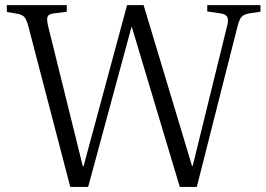

<svg xmlns="http://www.w3.org/2000/svg" viewBox="-20 -734 1043 754"><path d="M255.9 0 91.8 -628.9Q85 -655.8 76.4 -666.3Q67.9 -676.8 46.9 -680.2L6.8 -687V-713.9H242.2V-688L189.9 -681.2Q171.4 -678.7 167 -668.9Q162.6 -659.2 168.9 -631.8L305.2 -81.1H308.1L479 -713.9H543.9L733.9 -83H736.8L871.1 -628.9Q877.9 -651.9 873.3 -665Q868.7 -678.2 847.2 -681.2L793.9 -689V-713.9H1002.9V-688L957 -681.2Q937 -677.2 928.2 -667.2Q919.4 -657.2 912.1 -627.9L752.9 0H686L498 -627H496.1L326.2 0Z"/></svg>

Font: Literata Light
Style: Regular
Weight: 300
Designer: Latin by Veronika Burian and Jose Scaglione. Greek by Irene Vlachou. Cyrillic by Vera Evstafieva.
Foundry: TypeTogether
Version: Version 3.021